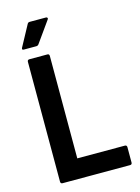

<svg xmlns="http://www.w3.org/2000/svg" viewBox="-125 -910 716 980"><g transform="rotate(-15 233.0 -419.5)"><path d="M81 0Q70 0 70 -11V-644Q70 -655 81 -655H176Q186 -655 186 -644V-103H437Q448 -103 448 -92V-11Q448 0 437 0ZM66 -710Q54 -710 60 -722L119 -831Q123 -839 131 -839H218Q223 -839 225 -835Q227 -831 223 -826L146 -718Q141 -710 132 -710Z"/></g></svg>

Font: Sofia Sans Semi Condensed
Style: Bold
Weight: 700
Designer: Botio Nikoltchev, Ani Petrova
Foundry: lettersoup
Version: Version 4.100; ttfautohint (v1.8.4.7-5d5b)